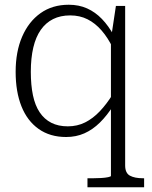

<svg xmlns="http://www.w3.org/2000/svg" viewBox="-20 -567 643 810"><path d="M349 223V185H374Q389 185 406.5 184Q424 183 436 180.5Q448 178 448 175V-410L450 -416L469 -542H508V131Q508 163 528 174Q548 185 583 185H588V223ZM270 -547Q313 -547 347.5 -531.5Q382 -516 410 -487Q438 -458 461 -416L456 -365Q435 -408 408.5 -438.5Q382 -469 349.5 -485.5Q317 -502 276 -502Q235 -502 204 -486.5Q173 -471 152 -441Q131 -411 120.5 -366.5Q110 -322 110 -264Q110 -208 119 -165Q128 -122 147.5 -93Q167 -64 196.5 -49Q226 -34 266 -34Q306 -34 339 -50.5Q372 -67 401 -97.5Q430 -128 456 -170L459 -123Q432 -80 401.5 -50Q371 -20 336 -4.5Q301 11 259 11Q191 11 143 -23Q95 -57 70.5 -118.5Q46 -180 46 -264Q46 -349 73.5 -412.5Q101 -476 151 -511.5Q201 -547 270 -547Z"/></svg>

Font: Roboto Serif SemiCondensed ExtraLight
Style: Regular
Weight: 250
Width: 4
Designer: Greg Gazdowicz
Foundry: Commercial Type
Version: Version 1.007